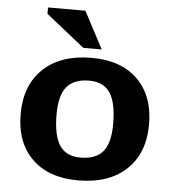

<svg xmlns="http://www.w3.org/2000/svg" viewBox="-53 -781 762 842"><g transform="rotate(5 328.0 -360.0)"><path d="M321 12Q191 12 118.2 -59.8Q45.5 -131.5 45.5 -256.5Q45.5 -383 122.2 -455.8Q199 -528.5 335 -528.5Q465.5 -528.5 538 -456.5Q610.5 -384.5 610.5 -259.5Q610.5 -133 533.8 -60.5Q457 12 321 12ZM323.5 -88.5Q390 -88.5 421.8 -125.8Q453.5 -163 453.5 -247.5Q453.5 -341 424.8 -384.5Q396 -428 332.5 -428Q266.5 -428 234.5 -390.5Q202.5 -353 202.5 -269Q202.5 -175.5 231.2 -132Q260 -88.5 323.5 -88.5ZM375 -569H294L124.5 -704V-732H289Z"/></g></svg>

Font: Newsreader Caption SemiBold
Style: Regular
Weight: 600
Designer: Hugues Gentile
Foundry: Production Type
Version: Version 1.001